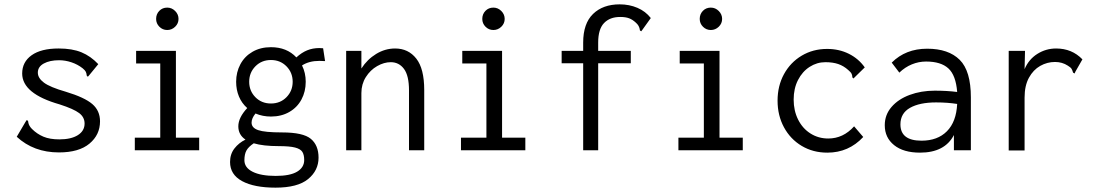

<svg xmlns="http://www.w3.org/2000/svg" viewBox="-20 -691 5040 883"><path d="M57 -62 97 -130 103 -139 109 -135Q109 -133 110.5 -126Q112 -119 116 -112Q120 -105 127 -98Q150 -75 179.5 -62.5Q209 -50 253 -50Q307 -50 338 -69.5Q369 -89 369 -123Q369 -152 344 -171Q319 -190 254 -211Q82 -260 82 -353Q82 -406 125.5 -437Q169 -468 250 -468Q312 -468 354.5 -450.5Q397 -433 432 -396L391 -346L384 -338L379 -343Q378 -354 374.5 -361Q371 -368 360 -377Q337 -395 308.5 -404.5Q280 -414 252 -414Q209 -414 181.5 -399Q154 -384 154 -357Q154 -332 182 -311Q210 -290 283 -269Q369 -243 404.5 -212.5Q440 -182 440 -133Q440 -71 391.5 -30.5Q343 10 251 10Q135 10 57 -62Z M600 -58H717V-399H606V-457H789V-58H896V0H600ZM698 -604Q698 -626 712.5 -641Q727 -656 749 -656Q770 -656 785.5 -640.5Q801 -625 801 -604Q801 -583 785.5 -568Q770 -553 749 -553Q728 -553 713 -568Q698 -583 698 -604Z M1449 -411Q1401 -411 1369 -390Q1386 -356 1386 -315Q1386 -270 1366.5 -233.5Q1347 -197 1310.5 -176Q1274 -155 1226 -155Q1188 -155 1155 -169Q1137 -147 1137 -127Q1137 -103 1167.5 -92.5Q1198 -82 1277 -82Q1374 -82 1409.5 -52.5Q1445 -23 1445 34Q1445 93 1397 132.5Q1349 172 1247 172Q1149 172 1093.5 142Q1038 112 1038 54Q1038 18 1058 -8Q1078 -34 1109 -49Q1076 -71 1076 -110Q1076 -150 1117 -194Q1092 -216 1079 -247Q1066 -278 1066 -315Q1066 -359 1085.5 -395.5Q1105 -432 1141.5 -453Q1178 -474 1226 -474Q1299 -474 1343 -427Q1367 -449 1392.5 -459.5Q1418 -470 1449 -470L1466 -469L1475 -410Q1466 -411 1449 -411ZM1326 -315Q1326 -357 1297.5 -386Q1269 -415 1226 -415Q1183 -415 1154.5 -386Q1126 -357 1126 -315Q1126 -273 1154.5 -244Q1183 -215 1226 -215Q1269 -215 1297.5 -244Q1326 -273 1326 -315ZM1262 -19Q1190 -19 1147 -32Q1123 -16 1113.5 1Q1104 18 1104 46Q1104 80 1142 99Q1180 118 1248 118Q1314 118 1346.5 98.5Q1379 79 1379 45Q1379 21 1370.5 7.5Q1362 -6 1337 -12.5Q1312 -19 1262 -19Z M1572 -457H1642V-376Q1669 -418 1710 -443Q1751 -468 1797 -468Q1858 -468 1894.5 -421.5Q1931 -375 1931 -277V0H1861V-275Q1861 -343 1838 -374Q1815 -405 1777 -405Q1746 -405 1714.5 -387Q1683 -369 1662.5 -336.5Q1642 -304 1642 -263V0H1572Z M2100 -58H2217V-399H2106V-457H2289V-58H2396V0H2100ZM2198 -604Q2198 -626 2212.5 -641Q2227 -656 2249 -656Q2270 -656 2285.5 -640.5Q2301 -625 2301 -604Q2301 -583 2285.5 -568Q2270 -553 2249 -553Q2228 -553 2213 -568Q2198 -583 2198 -604Z M2662 -400H2563V-457H2662V-495Q2662 -583 2707.5 -627Q2753 -671 2830 -671Q2874 -671 2911.5 -655Q2949 -639 2973 -608L2935 -555L2929 -547L2923 -551Q2923 -553 2921.5 -559.5Q2920 -566 2916 -573Q2912 -580 2904 -587Q2889 -601 2873 -607Q2857 -613 2832 -613Q2785 -613 2758 -585Q2731 -557 2731 -495V-457H2881V-400H2731V0H2662Z M3100 -58H3217V-399H3106V-457H3289V-58H3396V0H3100ZM3198 -604Q3198 -626 3212.5 -641Q3227 -656 3249 -656Q3270 -656 3285.5 -640.5Q3301 -625 3301 -604Q3301 -583 3285.5 -568Q3270 -553 3249 -553Q3228 -553 3213 -568Q3198 -583 3198 -604Z M3556 -228Q3556 -296 3585.5 -350Q3615 -404 3667 -435Q3719 -466 3784 -466Q3839 -466 3884 -443.5Q3929 -421 3957 -381L3912 -337L3905 -330L3900 -335Q3900 -344 3896.5 -351.5Q3893 -359 3881 -369Q3860 -388 3835 -396.5Q3810 -405 3776 -405Q3737 -405 3703.5 -383.5Q3670 -362 3650 -323Q3630 -284 3630 -233Q3630 -182 3650.5 -141Q3671 -100 3707.5 -77Q3744 -54 3789 -54Q3858 -54 3908 -110L3950 -61Q3883 11 3785 11Q3719 11 3667 -20Q3615 -51 3585.5 -105.5Q3556 -160 3556 -228Z M4445 -243V0H4367V-70Q4325 11 4211 11Q4135 11 4092 -23.5Q4049 -58 4049 -115Q4049 -163 4080 -199Q4111 -235 4163.5 -254.5Q4216 -274 4279 -274Q4336 -274 4382 -268Q4376 -345 4341.5 -376.5Q4307 -408 4239 -408Q4205 -408 4173.5 -395Q4142 -382 4116 -357L4081 -403Q4145 -467 4244 -467Q4342 -467 4393.5 -416Q4445 -365 4445 -243ZM4382 -213Q4337 -220 4285 -220Q4209 -220 4165 -195Q4121 -170 4121 -119Q4121 -44 4218 -44Q4292 -44 4335 -87.5Q4378 -131 4382 -213Z M4958 -418 4926 -362 4922 -353 4915 -357Q4912 -368 4908 -374.5Q4904 -381 4891 -389Q4865 -406 4832 -406Q4796 -406 4764 -388Q4732 -370 4712 -333.5Q4692 -297 4692 -242V1H4619V-457H4694L4692 -373Q4711 -418 4750.5 -443Q4790 -468 4837 -468Q4910 -468 4958 -418Z"/></svg>

Font: Vazir Code FD
Style: Code-FD
Weight: 400
Foundry: DejaVu fonts team - Redesigned by Saber Rastikerdar
Version: Version 1.1.2